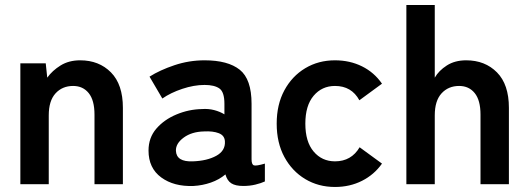

<svg xmlns="http://www.w3.org/2000/svg" viewBox="-20 -733 2107 764"><path d="M61 0V-481H162L168 -424Q188 -452 221 -472.5Q254 -493 299 -493Q374 -493 421.5 -445Q469 -397 469 -304V0H356V-277Q356 -334 333 -362.5Q310 -391 271 -391Q228 -391 201 -361.5Q174 -332 174 -274V0Z M750 7Q672 10 621.5 -27Q571 -64 571 -134Q571 -185 602 -221Q633 -257 682 -277.5Q731 -298 783 -299Q809 -301 832 -295Q855 -289 873 -278V-320Q873 -367 853 -381Q833 -395 794 -395Q752 -395 705.5 -379.5Q659 -364 626 -341L575 -428Q616 -454 674 -473.5Q732 -493 794 -493Q887 -493 934 -455.5Q981 -418 981 -320V-99Q981 -78 990.5 -75Q1000 -72 1034 -82V-11Q1019 -4 996.5 1.5Q974 7 948 7Q917 7 900.5 -3.5Q884 -14 877 -39Q852 -18 819 -6.5Q786 5 750 7ZM748 -91Q804 -93 840.5 -113Q877 -133 875 -170Q874 -194 850.5 -203Q827 -212 792 -210Q743 -209 711 -185.5Q679 -162 680 -133Q682 -88 748 -91Z M1313 11Q1247 11 1194.5 -20.5Q1142 -52 1111.5 -108.5Q1081 -165 1081 -241Q1081 -317 1111.5 -373.5Q1142 -430 1194.5 -461.5Q1247 -493 1313 -493Q1372 -493 1420.5 -469Q1469 -445 1500 -400L1410 -334Q1379 -391 1313 -391Q1261 -391 1228 -352Q1195 -313 1195 -241Q1195 -169 1228 -130Q1261 -91 1313 -91Q1378 -91 1411 -147L1500 -82Q1469 -38 1420.5 -13.5Q1372 11 1313 11Z M1597 0V-713H1710V-424Q1726 -452 1758 -472.5Q1790 -493 1835 -493Q1910 -493 1957.5 -445Q2005 -397 2005 -304V0H1892V-277Q1892 -334 1869 -362.5Q1846 -391 1807 -391Q1764 -391 1737 -361.5Q1710 -332 1710 -274V0Z"/></svg>

Font: Zen Kaku Gothic New
Style: Bold
Weight: 700
Designer: Yoshimichi Ohira
Foundry: Positype
Version: Version 1.002